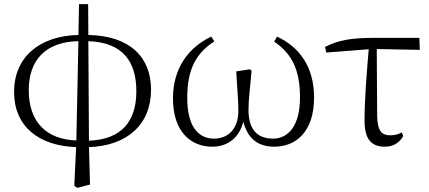

<svg xmlns="http://www.w3.org/2000/svg" viewBox="-20 -695 2074 928"><path d="M349 -16C205 -22 119 -103 119 -260C119 -403 199 -493 359 -496ZM339 203 354 213 415 197 410 16C593 10 710 -92 710 -261C710 -420 607 -522 407 -526L406 -675H362L359 -526C170 -522 48 -418 48 -251C48 -84 167 10 348 16ZM407 -496C575 -490 639 -396 639 -254C639 -112 571 -21 410 -15Z M1006 14C1081 14 1137 -30 1156 -107C1177 -25 1227 14 1305 14C1409 14 1498 -56 1498 -224C1498 -370 1429 -467 1319 -518L1305 -494C1390 -436 1430 -359 1430 -224C1430 -81 1369 -25 1300 -25C1220 -25 1181 -73 1181 -165C1181 -217 1190 -278 1196 -354L1187 -360L1122 -350C1126 -267 1132 -218 1132 -159C1132 -70 1081 -25 1014 -25C939 -25 885 -83 885 -222C885 -361 928 -438 1016 -495L1001 -518C892 -466 816 -367 816 -219C816 -61 900 14 1006 14Z M1840 14C1882 14 1910 -5 1929 -37L1922 -55C1906 -46 1889 -41 1866 -41C1828 -41 1805 -59 1803 -130L1801 -458L2009 -454L2007 -512H1787C1678 -512 1614 -501 1551 -468L1557 -441L1762 -457C1753 -344 1742 -221 1742 -111C1742 -20 1777 14 1840 14Z"/></svg>

Font: Noto Serif CJK HK Light
Style: Regular
Weight: 300
Designer: Ryoko NISHIZUKA 西塚涼子 (kana & ideographs); Frank Grießhammer (Latin, Greek & Cyrillic); Wenlong ZHANG 张文龙 (bopomofo); San
Foundry: Adobe
Version: Version 2.001;hotconv 1.1.0;makeotfexe 2.6.0